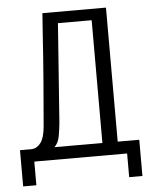

<svg xmlns="http://www.w3.org/2000/svg" viewBox="-51 -634 623 784"><g transform="rotate(-5 260.5 -242.0)"><path d="M12.2 106.9V-41.6H61.3Q83.3 -43.6 98 -63.9Q112.8 -84.2 116.8 -129.3Q120.3 -170.4 124.2 -217.1Q128.1 -263.8 132.1 -312.6Q136.2 -361.3 139.5 -409.8Q142.8 -458.4 146 -504.7Q149.2 -550.9 152.1 -591H412.7V-41.6H501.1V106.9H446.8V9.9H66.4V106.9ZM153.2 -41.6H350V-544.8H211.8Q204 -442.5 197 -341.3Q189.9 -240.1 182.2 -138.5Q179.9 -113.7 174.8 -84.9Q169.6 -56 153.2 -41.6Z"/></g></svg>

Font: Alumni Sans SC Thin
Style: Regular
Weight: 100
Designer: Robert E. Leuschke
Foundry: Robert E. Leuschke
Version: Version 1.018